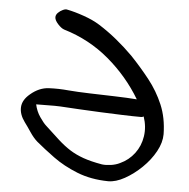

<svg xmlns="http://www.w3.org/2000/svg" viewBox="-50 -724 768 781"><g transform="rotate(5 334.0 -334.0)"><path d="M420 7Q349 6 292.5 -16.5Q236 -39 193 -70.5Q150 -102 119 -128Q103 -142 88 -164.5Q73 -187 61 -203Q39 -233 40.5 -262.5Q42 -292 72 -317Q107 -347 146.5 -349Q186 -351 228 -347Q263 -344 313.5 -342.5Q364 -341 416 -339.5Q468 -338 507 -335Q454 -424 373 -492.5Q292 -561 188 -592Q176 -596 162 -611.5Q148 -627 148 -639Q148 -649 156.5 -657.5Q165 -666 176 -671Q187 -676 193 -674Q224 -668 262.5 -654.5Q301 -641 328 -624Q366 -600 401.5 -571Q437 -542 469 -510Q510 -467 546 -421.5Q582 -376 604.5 -323Q627 -270 628 -203Q628 -169 608 -132.5Q588 -96 555.5 -64.5Q523 -33 487 -13Q451 7 420 7ZM389 -59Q406 -57 426 -60Q446 -63 462 -71Q497 -87 520 -117.5Q543 -148 549 -187.5Q555 -227 541 -268Q536 -265 531 -265Q498 -265 455 -266.5Q412 -268 365.5 -270Q319 -272 276 -274.5Q233 -277 200 -279Q176 -280 156 -279.5Q136 -279 101 -279Q107 -251 122.5 -228.5Q138 -206 148 -197Q181 -166 206.5 -143Q232 -120 256.5 -104.5Q281 -89 312 -78Q343 -67 389 -59Z"/></g></svg>

Font: Mynerve
Style: Regular
Weight: 400
Designer: Carolina Short
Foundry: Carolina Short
Version: Version 1.000; ttfautohint (v1.8.4.7-5d5b)